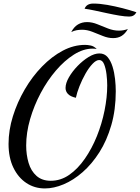

<svg xmlns="http://www.w3.org/2000/svg" viewBox="-20 -971 786 1078"><path d="M232 87Q174 87 128 56.5Q82 26 55 -30Q28 -86 28 -163Q28 -240 52.5 -318.5Q77 -397 119 -469Q161 -541 216 -597.5Q271 -654 332.5 -686.5Q394 -719 458 -719Q471 -719 489 -715.5Q507 -712 523 -696Q517 -697 511.5 -697.5Q506 -698 500 -698Q448 -698 395 -664.5Q342 -631 294 -575Q246 -519 208.5 -448.5Q171 -378 149 -302Q127 -226 127 -154Q127 -102 140.5 -56.5Q154 -11 185 16.5Q216 44 265 44Q321 44 369 10.5Q417 -23 456.5 -80Q496 -137 524 -206.5Q552 -276 567 -350.5Q582 -425 582 -492Q582 -521 578 -554Q574 -587 564.5 -610.5Q555 -634 537 -634Q520 -634 499.5 -612.5Q479 -591 460 -557.5Q441 -524 426.5 -487.5Q412 -451 406 -422Q375 -429 361.5 -443.5Q348 -458 348 -477Q348 -504 367 -537Q386 -570 415.5 -600.5Q445 -631 477.5 -651Q510 -671 538 -671Q567 -671 584.5 -650Q602 -629 612 -596.5Q622 -564 626 -527.5Q630 -491 630 -459Q630 -355 605 -268.5Q580 -182 538 -116Q496 -50 444 -4.5Q392 41 337 64Q282 87 232 87ZM615 -757Q587 -757 557.5 -769Q528 -781 498.5 -792.5Q469 -804 441 -804Q426 -804 411 -801.5Q396 -799 380 -791Q395 -820 417.5 -833.5Q440 -847 469 -847Q497 -847 526.5 -835Q556 -823 586.5 -811Q617 -799 648 -799Q673 -799 698 -808Q683 -782 663 -769.5Q643 -757 615 -757ZM706 -878Q683 -878 650 -883.5Q617 -889 580.5 -897Q544 -905 511 -912Q478 -919 455 -922Q466 -951 504 -951Q540 -951 582.5 -943.5Q625 -936 668 -925Q711 -914 746 -902Q733 -878 706 -878Z"/></svg>

Font: Dancing Script SemiBold
Style: Regular
Weight: 600
Designer: Pablo Impallari
Foundry: Pablo Impallari
Version: Version 2.001